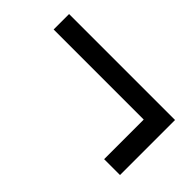

<svg xmlns="http://www.w3.org/2000/svg" viewBox="-37 -598 624 624"><g transform="rotate(45 274.5 -286.5)"><path d="M512 -160H439V-342H25V-413H512Z"/></g></svg>

Font: Hind Madurai
Style: Regular
Weight: 400
Designer: Jyotish Sonowal
Foundry: Indian Type Foundry
Version: Version 0.702;PS 1.0;hotconv 1.0.81;makeotf.lib2.5.63406